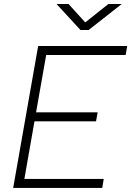

<svg xmlns="http://www.w3.org/2000/svg" viewBox="-20 -918 642 938"><path d="M44.4 0 158.7 -649.4 166.5 -693.4H601.6L593.8 -649.4H205.6L156.2 -369.1H457L449.2 -325.2H148.4L99.1 -43.9H486.8L479.5 0ZM373 -771.5 256.3 -898.4H314.9L396.5 -808.6L509.3 -898.4H574.7L413.1 -771.5Z"/></svg>

Font: Cascadia Mono PL ExtraLight
Style: Italic
Weight: 200
Italic angle: -10°
Monospace: yes
Designer: Aaron Bell
Foundry: Saja Typeworks
Version: Version 2404.023; ttfautohint (v1.8.4)